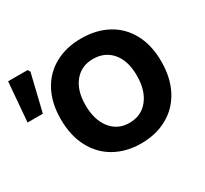

<svg xmlns="http://www.w3.org/2000/svg" viewBox="-148 -945 1255 1175"><g transform="rotate(-30 479.0 -357.5)"><path d="M187 -361Q187 -476 231.5 -558.5Q276 -641 356 -684.5Q436 -728 541 -728Q647 -728 727.5 -684.5Q808 -641 852.5 -558Q897 -475 897 -361Q897 -246 852.5 -161.5Q808 -77 727 -32Q646 13 541 13Q437 13 356.5 -32Q276 -77 231.5 -161.5Q187 -246 187 -361ZM724 -361Q724 -465 674.5 -524Q625 -583 541 -583Q459 -583 410 -523.5Q361 -464 361 -361Q361 -256 410 -194Q459 -132 541 -132Q625 -132 674.5 -194Q724 -256 724 -361ZM24 -724H162L172 -707L109 -446H1Z"/></g></svg>

Font: Nebula Sans Bold
Style: Regular
Weight: 700
Designer: Paul D. Hunt for Adobe (as Source Sans)
Foundry: Nebula Entertainment & Broadcasting LLC
Version: Version 1.010